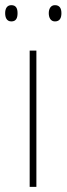

<svg xmlns="http://www.w3.org/2000/svg" viewBox="-32 -724 258 744"><path d="M-12 -673C-12 -656 -6 -641 12 -641C31 -641 36 -655 36 -673C36 -690 31 -704 12 -704C-6 -704 -12 -689 -12 -673ZM157 -673C157 -656 164 -641 181 -641C200 -641 206 -655 206 -673C206 -690 200 -704 181 -704C164 -704 157 -689 157 -673ZM109 0V-528H83V0Z"/></svg>

Font: Noto Sans Thai Looped SemiCondensed Thin
Style: Regular
Weight: 100
Width: 4
Designer: Sasikarn Vongin, Ben Mitchell
Foundry: The Fontpad Ltd
Version: Version 1.001